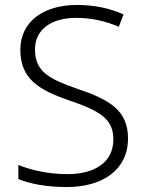

<svg xmlns="http://www.w3.org/2000/svg" viewBox="-20 -744 586 774"><path d="M496 -186C496 -301 419 -343 292 -386C183 -424 121 -453 121 -544C121 -628 190 -672 288 -672C345 -672 403 -660 459 -636L478 -686C422 -711 360 -724 290 -724C159 -724 62 -660 62 -543C62 -428 135 -382 254 -341C380 -298 437 -267 437 -182C437 -89 361 -42 252 -42C173 -42 104 -59 54 -79V-22C100 -4 163 10 249 10C392 10 496 -58 496 -186Z"/></svg>

Font: Noto Sans Gujarati UI Light
Style: Regular
Weight: 300
Designer: Jelle Bosma - Monotype Design Team, Universal Thirst
Foundry: Monotype Imaging Inc.
Version: Version 2.106